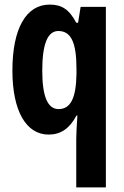

<svg xmlns="http://www.w3.org/2000/svg" viewBox="-20 -576 541 836"><path d="M312 28V240H441V-546H331L320 -477H312C281 -536 248 -556 196 -556C94 -556 34 -452 34 -269C34 -94 93 10 192 10C244 10 283 -16 313 -73H317C314 -25 312 6 312 28ZM235 -101C188 -101 164 -155 164 -268C164 -386 188 -441 234 -441C289 -441 313 -392 313 -276V-252C311 -150 288 -101 235 -101Z"/></svg>

Font: Noto Sans Malayalam ExtraCondensed
Style: Bold
Weight: 700
Width: 2
Designer: Jelle Bosma - Monotype Design Team
Foundry: Monotype Imaging Inc.
Version: Version 2.104